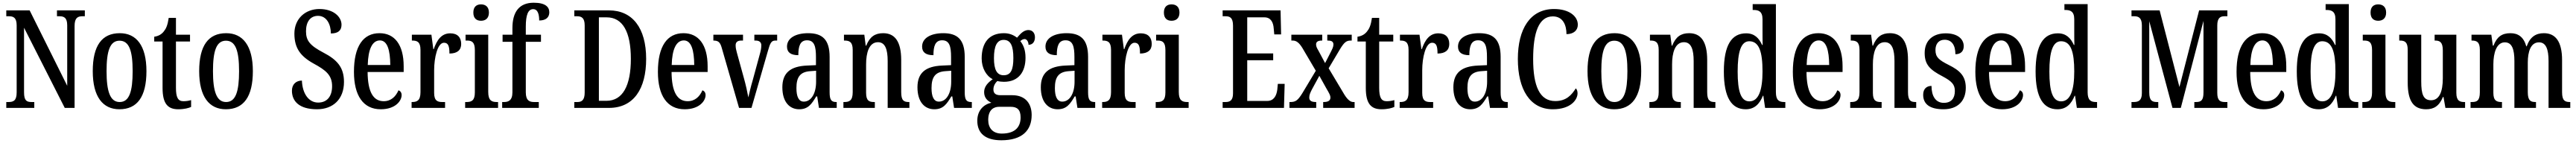

<svg xmlns="http://www.w3.org/2000/svg" viewBox="-20 -790 18856 1047"><path d="M26 0H231V-43H212C176 -43 156 -52 156 -114V-587L454 0H526V-600C526 -659 549 -671 583 -671H601V-714H397V-671H415C449 -671 472 -660 472 -604V-162L197 -714H26V-671H45C77 -671 102 -662 102 -604V-114C102 -52 78 -43 41 -43H26Z M854 10C984 10 1052 -81 1052 -269C1052 -456 978 -547 857 -547C726 -547 659 -456 659 -269C659 -81 733 10 854 10ZM856 -43C786 -43 760 -121 760 -269C760 -417 785 -492 855 -492C926 -492 951 -417 951 -269C951 -121 927 -43 856 -43Z M1285 10C1329 10 1362 1 1379 -7V-57C1361 -52 1344 -49 1322 -49C1283 -49 1268 -77 1268 -147V-486H1371V-536H1268V-659H1215C1207 -605 1196 -581 1180 -561C1164 -540 1142 -526 1109 -521V-486H1170V-146C1170 -30 1209 10 1285 10Z M1633 10C1763 10 1831 -81 1831 -269C1831 -456 1757 -547 1636 -547C1505 -547 1438 -456 1438 -269C1438 -81 1512 10 1633 10ZM1635 -43C1565 -43 1539 -121 1539 -269C1539 -417 1564 -492 1634 -492C1705 -492 1730 -417 1730 -269C1730 -121 1706 -43 1635 -43Z M2301 10C2417 10 2498 -63 2498 -190C2498 -296 2449 -352 2347 -405C2248 -457 2220 -493 2220 -561C2220 -631 2252 -674 2308 -674C2371 -674 2402 -612 2402 -545C2454 -545 2480 -566 2480 -609C2480 -665 2424 -724 2318 -724C2215 -724 2135 -653 2135 -544C2135 -438 2179 -378 2277 -324C2365 -276 2411 -240 2411 -159C2411 -84 2374 -39 2309 -39C2242 -39 2194 -101 2190 -200C2149 -200 2117 -174 2117 -126C2117 -49 2170 10 2301 10Z M2767 10C2874 10 2920 -51 2920 -94C2920 -113 2910 -124 2897 -129C2878 -85 2844 -49 2789 -49C2713 -49 2672 -116 2671 -263H2935V-305C2935 -463 2868 -547 2758 -547C2639 -547 2571 -452 2571 -264C2571 -90 2639 10 2767 10ZM2837 -314H2672C2675 -429 2705 -494 2761 -494C2816 -494 2836 -422 2837 -314Z M2993 0H3238V-43H3218C3184 -43 3158 -51 3158 -110V-276C3158 -368 3183 -477 3230 -477C3261 -477 3270 -453 3270 -398C3328 -398 3356 -424 3356 -468C3356 -515 3330 -546 3276 -546C3211 -546 3178 -496 3155 -430H3152L3138 -536H2995V-493H2998C3033 -493 3058 -484 3058 -425V-115C3058 -52 3031 -43 2996 -43H2993Z M3501 -638C3533 -638 3559 -655 3559 -698C3559 -741 3533 -758 3501 -758C3469 -758 3445 -741 3445 -698C3445 -655 3469 -638 3501 -638ZM3385 0H3626V-43H3616C3578 -43 3554 -55 3554 -117V-536H3388V-493H3399C3435 -493 3456 -481 3456 -423V-113C3456 -54 3432 -43 3395 -43H3385Z M3656 0H3924V-43H3890C3858 -43 3829 -52 3829 -114V-484H3940V-536H3829V-595C3829 -679 3845 -723 3883 -723C3919 -723 3927 -680 3927 -640C3980 -640 4001 -666 4001 -700C4001 -738 3974 -770 3887 -770C3782 -770 3731 -704 3731 -584V-536H3659V-484H3731V-114C3731 -52 3699 -43 3669 -43H3656Z M4184 0H4438C4619 0 4710 -140 4710 -359C4710 -586 4609 -714 4438 -714H4184V-671H4204C4237 -671 4260 -659 4260 -604V-112C4260 -58 4239 -43 4207 -43H4184ZM4420 -52H4364V-663H4421C4538 -663 4598 -557 4598 -359C4598 -162 4538 -52 4420 -52Z M4992 10C5099 10 5145 -51 5145 -94C5145 -113 5135 -124 5122 -129C5103 -85 5069 -49 5014 -49C4938 -49 4897 -116 4896 -263H5160V-305C5160 -463 5093 -547 4983 -547C4864 -547 4796 -452 4796 -264C4796 -90 4864 10 4992 10ZM5062 -314H4897C4900 -429 4930 -494 4986 -494C5041 -494 5061 -422 5062 -314Z M5263 -441 5390 0H5481L5601 -416C5618 -477 5627 -493 5656 -493H5669V-536H5502V-493H5512C5539 -493 5553 -480 5553 -459C5553 -437 5549 -418 5540 -386L5491 -206C5475 -152 5464 -103 5458 -77C5452 -111 5439 -171 5425 -220L5374 -405C5369 -422 5365 -440 5365 -458C5365 -479 5376 -493 5406 -493H5419V-536H5202V-493C5236 -493 5251 -483 5263 -441Z M5830 10C5896 10 5921 -28 5955 -84H5962L5975 0H6105V-43H6102C6065 -43 6053 -59 6053 -115V-373C6053 -500 6000 -547 5896 -547C5804 -547 5741 -511 5741 -449C5741 -407 5768 -386 5824 -386C5824 -452 5837 -495 5888 -495C5942 -495 5953 -448 5953 -373V-313L5888 -310C5767 -305 5707 -257 5707 -151C5707 -41 5762 10 5830 10ZM5864 -46C5826 -46 5810 -84 5810 -145C5810 -223 5835 -264 5912 -269L5954 -272V-191C5954 -107 5919 -46 5864 -46Z M6154 0H6384V-43H6379C6344 -43 6320 -51 6320 -110V-319C6320 -402 6341 -481 6407 -481C6460 -481 6478 -428 6478 -343V0H6637V-43H6633C6598 -43 6577 -52 6577 -115V-350C6577 -487 6530 -547 6445 -547C6385 -547 6347 -521 6321 -456H6317L6307 -536H6158V-493H6162C6197 -493 6222 -484 6222 -425V-115C6222 -52 6196 -43 6160 -43H6154Z M6819 10C6885 10 6910 -28 6944 -84H6951L6964 0H7094V-43H7091C7054 -43 7042 -59 7042 -115V-373C7042 -500 6989 -547 6885 -547C6793 -547 6730 -511 6730 -449C6730 -407 6757 -386 6813 -386C6813 -452 6826 -495 6877 -495C6931 -495 6942 -448 6942 -373V-313L6877 -310C6756 -305 6696 -257 6696 -151C6696 -41 6751 10 6819 10ZM6853 -46C6815 -46 6799 -84 6799 -145C6799 -223 6824 -264 6901 -269L6943 -272V-191C6943 -107 6908 -46 6853 -46Z M7310 237C7461 237 7532 166 7532 52C7532 -28 7490 -93 7389 -93H7303C7272 -93 7252 -104 7252 -135C7252 -164 7268 -185 7281 -197C7292 -193 7317 -191 7329 -191C7437 -191 7487 -265 7487 -367C7487 -427 7470 -462 7449 -489C7458 -497 7467 -504 7481 -504C7495 -504 7509 -486 7509 -462C7542 -462 7556 -488 7556 -517C7556 -546 7540 -570 7508 -570C7468 -570 7442 -532 7425 -514C7400 -533 7370 -547 7329 -547C7220 -547 7166 -477 7166 -362C7166 -293 7199 -234 7247 -210C7212 -186 7184 -156 7184 -116C7184 -72 7211 -50 7237 -38C7182 -26 7134 17 7134 94C7134 185 7192 237 7310 237ZM7327 -239C7277 -239 7256 -281 7256 -364C7256 -451 7277 -498 7327 -498C7379 -498 7398 -453 7398 -365C7398 -280 7380 -239 7327 -239ZM7313 188C7246 188 7214 146 7214 88C7214 13 7255 -8 7293 -8H7379C7426 -8 7451 13 7451 70C7451 136 7415 188 7313 188Z M7722 10C7788 10 7813 -28 7847 -84H7854L7867 0H7997V-43H7994C7957 -43 7945 -59 7945 -115V-373C7945 -500 7892 -547 7788 -547C7696 -547 7633 -511 7633 -449C7633 -407 7660 -386 7716 -386C7716 -452 7729 -495 7780 -495C7834 -495 7845 -448 7845 -373V-313L7780 -310C7659 -305 7599 -257 7599 -151C7599 -41 7654 10 7722 10ZM7756 -46C7718 -46 7702 -84 7702 -145C7702 -223 7727 -264 7804 -269L7846 -272V-191C7846 -107 7811 -46 7756 -46Z M8048 0H8293V-43H8273C8239 -43 8213 -51 8213 -110V-276C8213 -368 8238 -477 8285 -477C8316 -477 8325 -453 8325 -398C8383 -398 8411 -424 8411 -468C8411 -515 8385 -546 8331 -546C8266 -546 8233 -496 8210 -430H8207L8193 -536H8050V-493H8053C8088 -493 8113 -484 8113 -425V-115C8113 -52 8086 -43 8051 -43H8048Z M8556 -638C8588 -638 8614 -655 8614 -698C8614 -741 8588 -758 8556 -758C8524 -758 8500 -741 8500 -698C8500 -655 8524 -638 8556 -638ZM8440 0H8681V-43H8671C8633 -43 8609 -55 8609 -117V-536H8443V-493H8454C8490 -493 8511 -481 8511 -423V-113C8511 -54 8487 -43 8450 -43H8440Z M8930 0H9379L9384 -176H9334L9330 -133C9324 -89 9305 -51 9256 -51H9110V-349H9300V-399H9110V-663H9236C9283 -663 9301 -626 9304 -581L9308 -538H9358L9354 -714H8930V-671H8951C8982 -671 9006 -662 9006 -602V-107C9006 -56 8985 -43 8951 -43H8930Z M9419 0H9615V-43H9613C9578 -43 9564 -54 9564 -76C9564 -97 9573 -114 9584 -136L9638 -235L9688 -145C9712 -104 9719 -91 9719 -76C9719 -54 9703 -43 9670 -43H9666V0H9896V-43H9886C9867 -43 9846 -58 9822 -96L9706 -290L9788 -428C9821 -483 9837 -493 9868 -493H9875V-536H9696V-493H9700C9723 -493 9741 -488 9741 -464C9741 -446 9732 -430 9720 -406L9680 -328L9632 -418C9620 -438 9614 -450 9614 -464C9614 -480 9622 -493 9656 -493H9659V-536H9433V-493H9444C9471 -493 9491 -475 9513 -440L9612 -272L9513 -107C9481 -56 9465 -43 9426 -43H9419Z M10093 10C10137 10 10170 1 10187 -7V-57C10169 -52 10152 -49 10130 -49C10091 -49 10076 -77 10076 -147V-486H10179V-536H10076V-659H10023C10015 -605 10004 -581 9988 -561C9972 -540 9950 -526 9917 -521V-486H9978V-146C9978 -30 10017 10 10093 10Z M10226 0H10471V-43H10451C10417 -43 10391 -51 10391 -110V-276C10391 -368 10416 -477 10463 -477C10494 -477 10503 -453 10503 -398C10561 -398 10589 -424 10589 -468C10589 -515 10563 -546 10509 -546C10444 -546 10411 -496 10388 -430H10385L10371 -536H10228V-493H10231C10266 -493 10291 -484 10291 -425V-115C10291 -52 10264 -43 10229 -43H10226Z M10742 10C10808 10 10833 -28 10867 -84H10874L10887 0H11017V-43H11014C10977 -43 10965 -59 10965 -115V-373C10965 -500 10912 -547 10808 -547C10716 -547 10653 -511 10653 -449C10653 -407 10680 -386 10736 -386C10736 -452 10749 -495 10800 -495C10854 -495 10865 -448 10865 -373V-313L10800 -310C10679 -305 10619 -257 10619 -151C10619 -41 10674 10 10742 10ZM10776 -46C10738 -46 10722 -84 10722 -145C10722 -223 10747 -264 10824 -269L10866 -272V-191C10866 -107 10831 -46 10776 -46Z M11347 10C11479 10 11528 -60 11528 -107C11528 -122 11523 -137 11515 -143C11485 -95 11446 -50 11365 -50C11250 -50 11203 -161 11203 -358C11203 -551 11244 -670 11347 -670C11422 -670 11447 -605 11447 -540C11499 -540 11530 -568 11530 -609C11530 -671 11467 -724 11356 -724C11181 -724 11091 -578 11091 -358C11091 -137 11179 10 11347 10Z M11796 10C11926 10 11994 -81 11994 -269C11994 -456 11920 -547 11799 -547C11668 -547 11601 -456 11601 -269C11601 -81 11675 10 11796 10ZM11798 -43C11728 -43 11702 -121 11702 -269C11702 -417 11727 -492 11797 -492C11868 -492 11893 -417 11893 -269C11893 -121 11869 -43 11798 -43Z M12054 0H12284V-43H12279C12244 -43 12220 -51 12220 -110V-319C12220 -402 12241 -481 12307 -481C12360 -481 12378 -428 12378 -343V0H12537V-43H12533C12498 -43 12477 -52 12477 -115V-350C12477 -487 12430 -547 12345 -547C12285 -547 12247 -521 12221 -456H12217L12207 -536H12058V-493H12062C12097 -493 12122 -484 12122 -425V-115C12122 -52 12096 -43 12060 -43H12054Z M12759 10C12823 10 12860 -28 12885 -89H12888L12901 0H13049V-43H13042C13004 -43 12980 -55 12980 -115V-760H12810V-717H12816C12852 -717 12882 -708 12882 -649V-567C12882 -530 12882 -492 12883 -461H12879C12856 -511 12823 -546 12762 -546C12656 -546 12599 -460 12599 -267C12599 -75 12656 10 12759 10ZM12786 -48C12724 -48 12700 -120 12700 -266C12700 -409 12724 -488 12785 -488C12858 -488 12882 -409 12882 -267C12882 -133 12855 -48 12786 -48Z M13300 10C13407 10 13453 -51 13453 -94C13453 -113 13443 -124 13430 -129C13411 -85 13377 -49 13322 -49C13246 -49 13205 -116 13204 -263H13468V-305C13468 -463 13401 -547 13291 -547C13172 -547 13104 -452 13104 -264C13104 -90 13172 10 13300 10ZM13370 -314H13205C13208 -429 13238 -494 13294 -494C13349 -494 13369 -422 13370 -314Z M13524 0H13754V-43H13749C13714 -43 13690 -51 13690 -110V-319C13690 -402 13711 -481 13777 -481C13830 -481 13848 -428 13848 -343V0H14007V-43H14003C13968 -43 13947 -52 13947 -115V-350C13947 -487 13900 -547 13815 -547C13755 -547 13717 -521 13691 -456H13687L13677 -536H13528V-493H13532C13567 -493 13592 -484 13592 -425V-115C13592 -52 13566 -43 13530 -43H13524Z M14207 10C14311 10 14370 -51 14370 -147C14370 -233 14327 -274 14244 -315C14173 -351 14148 -371 14148 -424C14148 -469 14172 -499 14215 -499C14264 -499 14294 -463 14294 -393C14334 -393 14355 -416 14355 -452C14355 -502 14313 -546 14223 -546C14131 -546 14069 -495 14069 -402C14069 -316 14108 -279 14200 -231C14267 -195 14290 -172 14290 -124C14290 -70 14264 -37 14209 -37C14149 -37 14119 -87 14119 -161C14087 -161 14058 -143 14058 -96C14058 -26 14109 10 14207 10Z M14636 10C14743 10 14789 -51 14789 -94C14789 -113 14779 -124 14766 -129C14747 -85 14713 -49 14658 -49C14582 -49 14541 -116 14540 -263H14804V-305C14804 -463 14737 -547 14627 -547C14508 -547 14440 -452 14440 -264C14440 -90 14508 10 14636 10ZM14706 -314H14541C14544 -429 14574 -494 14630 -494C14685 -494 14705 -422 14706 -314Z M15041 10C15105 10 15142 -28 15167 -89H15170L15183 0H15331V-43H15324C15286 -43 15262 -55 15262 -115V-760H15092V-717H15098C15134 -717 15164 -708 15164 -649V-567C15164 -530 15164 -492 15165 -461H15161C15138 -511 15105 -546 15044 -546C14938 -546 14881 -460 14881 -267C14881 -75 14938 10 15041 10ZM15068 -48C15006 -48 14982 -120 14982 -266C14982 -409 15006 -488 15067 -488C15140 -488 15164 -409 15164 -267C15164 -133 15137 -48 15068 -48Z M15583 0H15779V-43H15771C15735 -43 15713 -52 15713 -114V-635L15883 0H15944L16110 -637V-114C16110 -55 16093 -43 16054 -43H16043V0H16285V-43H16267C16231 -43 16211 -55 16211 -110V-604C16211 -659 16234 -671 16263 -671H16285V-714H16078L15934 -153L15789 -714H15583V-671H15604C15635 -671 15659 -659 15659 -604V-109C15659 -54 15635 -43 15598 -43H15583Z M16548 10C16655 10 16701 -51 16701 -94C16701 -113 16691 -124 16678 -129C16659 -85 16625 -49 16570 -49C16494 -49 16453 -116 16452 -263H16716V-305C16716 -463 16649 -547 16539 -547C16420 -547 16352 -452 16352 -264C16352 -90 16420 10 16548 10ZM16618 -314H16453C16456 -429 16486 -494 16542 -494C16597 -494 16617 -422 16618 -314Z M16953 10C17017 10 17054 -28 17079 -89H17082L17095 0H17243V-43H17236C17198 -43 17174 -55 17174 -115V-760H17004V-717H17010C17046 -717 17076 -708 17076 -649V-567C17076 -530 17076 -492 17077 -461H17073C17050 -511 17017 -546 16956 -546C16850 -546 16793 -460 16793 -267C16793 -75 16850 10 16953 10ZM16980 -48C16918 -48 16894 -120 16894 -266C16894 -409 16918 -488 16979 -488C17052 -488 17076 -409 17076 -267C17076 -133 17049 -48 16980 -48Z M17389 -638C17421 -638 17447 -655 17447 -698C17447 -741 17421 -758 17389 -758C17357 -758 17333 -741 17333 -698C17333 -655 17357 -638 17389 -638ZM17273 0H17514V-43H17504C17466 -43 17442 -55 17442 -117V-536H17276V-493H17287C17323 -493 17344 -481 17344 -423V-113C17344 -54 17320 -43 17283 -43H17273Z M17740 10C17795 10 17835 -12 17863 -80H17867L17881 0H18025V-43H18020C17987 -43 17961 -51 17961 -110V-536H17802V-493H17805C17838 -493 17862 -484 17862 -421V-217C17862 -120 17837 -56 17776 -56C17719 -56 17704 -101 17704 -193V-536H17543V-493H17547C17583 -493 17605 -483 17605 -425V-186C17605 -49 17648 10 17740 10Z M18065 0H18295V-43H18293C18258 -43 18232 -51 18232 -110V-319C18232 -404 18256 -480 18316 -480C18368 -480 18386 -430 18386 -343V0H18544V-43H18541C18506 -43 18484 -52 18484 -115V-332C18484 -411 18505 -480 18566 -480C18617 -480 18636 -430 18636 -343V0H18795V-43H18793C18757 -43 18735 -52 18735 -115V-350C18735 -487 18686 -547 18602 -547C18544 -547 18501 -521 18476 -451H18473C18453 -522 18411 -547 18357 -547C18295 -547 18258 -521 18233 -456H18228L18217 -536H18072V-493H18074C18109 -493 18133 -484 18133 -425V-115C18133 -52 18111 -43 18075 -43H18065Z"/></svg>

Font: Noto Serif Devanagari ExtraCondensed Medium
Style: Regular
Weight: 500
Width: 2
Designer: Universal Thirst, Indian Type Foundry and the Monotype Design Team
Foundry: Monotype Imaging Inc.
Version: Version 2.004